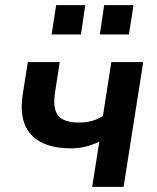

<svg xmlns="http://www.w3.org/2000/svg" viewBox="-20 -732 614 752"><path d="M341 0 369 -177Q341 -164 314.5 -157.5Q288 -151 258 -151Q151 -151 102 -204.5Q53 -258 69 -362L89 -489H214L196 -373Q189 -331 196 -304Q203 -277 226 -264.5Q249 -252 289 -252Q316 -252 338.5 -258Q361 -264 383 -277L416 -489H541L464 0ZM371 -597 388 -712H503L485 -597ZM182 -597 200 -712H314L297 -597Z"/></svg>

Font: Nunito Sans 12pt ExtraLight
Style: Italic
Weight: 200
Italic angle: -9°
Designer: Vernon Adams
Foundry: Vernon Adams
Version: Version 3.101;gftools[0.9.27]